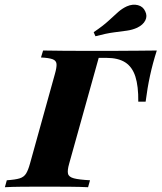

<svg xmlns="http://www.w3.org/2000/svg" viewBox="-51 -782 675 802"><path d="M-30.6 0 -22.6 -29Q13.7 -31.5 31.5 -37.1Q49.2 -42.7 58.1 -57.3Q66.9 -71.8 74.2 -98.4L178.2 -472.6Q186.3 -500.8 185.1 -514.9Q183.9 -529 168.5 -534.7Q153.2 -540.3 120.2 -541.9L129 -571Q164.5 -570.2 221 -569.8Q277.4 -569.4 354 -569.4Q380.6 -569.4 406.9 -569.4Q433.1 -569.4 461.7 -569.8Q490.3 -570.2 525 -570.2Q559.7 -570.2 604 -571Q587.1 -518.5 575.8 -466.5Q564.5 -414.5 557.3 -357.3H526.6Q527.4 -421.8 514.5 -462.1Q501.6 -502.4 472.2 -521.4Q442.7 -540.3 393.5 -540.3H361.3L237.9 -98.4Q229.8 -70.2 233.1 -56.5Q236.3 -42.7 257.7 -37.1Q279 -31.5 325 -29L316.9 0Q285.5 -1.6 238.3 -2Q191.1 -2.4 130.6 -2.4Q80.6 -2.4 39.5 -2Q-1.6 -1.6 -30.6 0ZM347.6 -630.6 340.3 -647.6Q379.8 -674.2 402.8 -695.6Q425.8 -716.9 442.7 -731.9Q459.7 -746.8 479 -755.6Q503.2 -766.1 525 -760.5Q546.8 -754.8 555.6 -734.7Q565.3 -715.3 556 -696.8Q546.8 -678.2 521.8 -666.1Q502.4 -657.3 479.4 -654Q456.5 -650.8 425 -646.8Q393.5 -642.7 347.6 -630.6Z"/></svg>

Font: Playfair 5pt SemiExpanded Light Black
Style: Italic
Weight: 900
Italic angle: -15.6°
Version: Version 2.001;gftools[0.9.30]